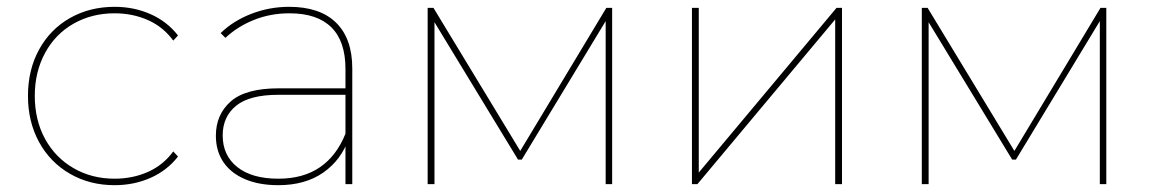

<svg xmlns="http://www.w3.org/2000/svg" viewBox="-20 -540 3381 563"><path d="M62 -259Q62 -335 94.5 -394.5Q127 -454 185 -487Q243 -520 316 -520Q373 -520 421.5 -498.5Q470 -477 502 -436L488 -421Q459 -461 414 -481Q369 -501 316 -501Q249 -501 195.5 -470.5Q142 -440 112 -384.5Q82 -329 82 -259Q82 -188 112 -133Q142 -78 195.5 -47Q249 -16 316 -16Q369 -16 414 -36Q459 -56 488 -96L502 -81Q470 -40 421.5 -18.5Q373 3 316 3Q243 3 185 -30.5Q127 -64 94.5 -123.5Q62 -183 62 -259Z M993 -123V-140V-338Q993 -419 951.5 -460Q910 -501 829 -501Q773 -501 724.5 -481.5Q676 -462 641 -429L627 -443Q664 -479 717 -499.5Q770 -520 828 -520Q918 -520 965.5 -473.5Q1013 -427 1013 -339V0H993ZM613 -142Q613 -204 656.5 -242.5Q700 -281 797 -281H1004V-262H796Q712 -262 672.5 -230Q633 -198 633 -143Q633 -84 676 -50Q719 -16 796 -16Q869 -16 918 -49.5Q967 -83 993 -148L1003 -135Q981 -71 928 -34Q875 3 796 3Q739 3 697.5 -15Q656 -33 634.5 -65.5Q613 -98 613 -142Z M1234 -517H1251L1510 -90H1501L1758 -517H1775V0H1756V-488H1762L1510 -72H1499L1246 -488H1254V0H1234Z M2009 -517H2029V-34L2433 -517H2449V0H2429V-483L2025 0H2009Z M2683 -517H2700L2959 -90H2950L3207 -517H3224V0H3205V-488H3211L2959 -72H2948L2695 -488H2703V0H2683Z"/></svg>

Font: iiserrat Thin
Style: Regular
Weight: 100
Designer: Akira Ohta
Foundry: Akira Ohta
Version: Version 1.200;Glyphs 3.3.1 (3343)